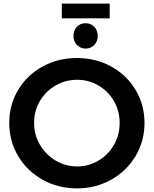

<svg xmlns="http://www.w3.org/2000/svg" viewBox="-20 -1029 849 1059"><path d="M777 -351Q777 -251 728 -168.5Q679 -86 593.5 -38Q508 10 404 10Q300 10 214.5 -38Q129 -86 80 -168.5Q31 -251 31 -351Q31 -451 80 -533Q129 -615 214.5 -662Q300 -709 404 -709Q508 -709 593.5 -662Q679 -615 728 -533Q777 -451 777 -351ZM168 -351Q168 -285 200.5 -230Q233 -175 287.5 -143Q342 -111 406 -111Q469 -111 523 -143Q577 -175 608.5 -230Q640 -285 640 -351Q640 -417 608.5 -471.5Q577 -526 523 -557.5Q469 -589 406 -589Q342 -589 287 -557.5Q232 -526 200 -471.5Q168 -417 168 -351ZM519 -830Q519 -801 500 -781Q481 -761 452 -761Q424 -761 404.5 -781Q385 -801 385 -830Q385 -861 404 -881Q423 -901 452 -901Q481 -901 500 -881Q519 -861 519 -830ZM321 -1009H585V-928H321Z"/></svg>

Font: Montserrat arm2 Medium
Style: Regular
Weight: 500
Designer: Julieta Ulanovsky
Foundry: Julieta Ulanovsky
Version: Version 6.000